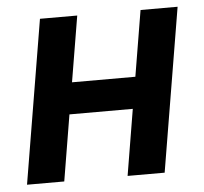

<svg xmlns="http://www.w3.org/2000/svg" viewBox="-44 -591 678 638"><g transform="rotate(-5 294.5 -272.5)"><path d="M236.2 -545.5H111.9L21 0H145.2L181.8 -220.5H393.1L356.5 0H480.1L571 -545.5H447.4L410.9 -326H199.6Z"/></g></svg>

Font: Margiela Sans Semi Bold
Style: Italic
Weight: 600
Italic angle: -9.39999°
Designer: Stefan Endress, Andreas Faust
Version: Version 1.100;FEAKit 1.0